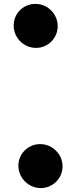

<svg xmlns="http://www.w3.org/2000/svg" viewBox="-20 -741 389 982"><path d="M74 106.5C74 168.5 125.7 221 188.5 221C250 221 300 171 300 109.5C300 47.7 247.7 -4 185.5 -4C124 -4 74 45 74 106.5ZM50 -610.5C50 -547.8 101 -496 164 -496C226 -496 275 -545.7 275 -607.5C275 -670.2 223.8 -721 161 -721C99 -721 50 -672.3 50 -610.5Z"/></svg>

Font: Smoothie
Style: Blk
Weight: 900
Foundry: Cannot Into Space Fonts
Version: Version 0.8